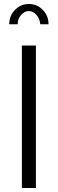

<svg xmlns="http://www.w3.org/2000/svg" viewBox="-20 -937 288 957"><path d="M89 0V-710H159V0ZM124 -882Q102 -882 85 -862Q68 -842 68 -816H26Q26 -858 54.5 -887.5Q83 -917 124 -917Q165 -917 193.5 -887.5Q222 -858 222 -816H181Q178 -844 161.5 -863Q145 -882 124 -882Z"/></svg>

Font: Raleway Thin
Style: Regular
Weight: 400
Version: Version 4.026